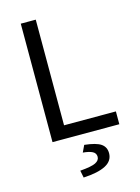

<svg xmlns="http://www.w3.org/2000/svg" viewBox="-130 -728 747 1027"><g transform="rotate(-15 243.0 -215.0)"><path d="M90 0V-656H173V-71H460V0ZM202 226 194 186Q257 181 280 169.5Q303 158 303 138Q303 118 285 108.5Q267 99 232 96L250 58Q315 65 341 83Q367 101 367 135Q367 178 324.5 200Q282 222 202 226Z"/></g></svg>

Font: Mada
Style: Regular
Weight: 400
Designer: Khaled Hosny
Version: Version 1.5